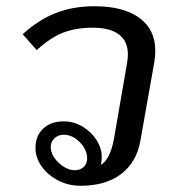

<svg xmlns="http://www.w3.org/2000/svg" viewBox="-20 -587 558 617"><path d="M479 -424Q479 -408 476 -388L431 -134Q419 -66 369.5 -28Q320 10 239 10Q200 10 167 -7Q134 -24 114 -52Q94 -80 94 -112Q94 -150 118.5 -173.5Q143 -197 185 -197Q217 -197 245.5 -180Q274 -163 290.5 -136.5Q307 -110 307 -83Q307 -69 304 -57Q334 -75 346 -140L389 -388Q391 -404 391 -412Q391 -454 362.5 -476Q334 -498 278 -498Q225 -498 184 -482.5Q143 -467 98 -426L53 -477Q103 -523 159 -545Q215 -567 283 -567Q377 -567 428 -529.5Q479 -492 479 -424ZM260 -78Q260 -106 236.5 -130Q213 -154 184 -154Q167 -154 155 -142.5Q143 -131 143 -115Q143 -88 168.5 -64Q194 -40 221 -40Q237 -40 248.5 -50Q260 -60 260 -78Z"/></svg>

Font: KoHo Medium
Style: Italic
Weight: 500
Italic angle: -10°
Designer: Cadson Demak & Katatrad Team
Foundry: Cadson Demak Co.,Ltd.
Version: Version 1.000